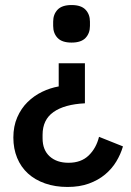

<svg xmlns="http://www.w3.org/2000/svg" viewBox="-20 -552 519 762"><path d="M248 190Q199 190 159 176Q119 162 91 136.5Q63 111 48 74.5Q33 38 33 -6Q33 -51 48.5 -86.5Q64 -122 89.5 -147Q115 -172 147 -187.5Q179 -203 213 -209V-301H317V-142Q236 -138 192.5 -107.5Q149 -77 149 -17V-3Q149 43 177 68.5Q205 94 252 94Q302 94 332 65Q362 36 373 -9L468 29Q459 60 441.5 89Q424 118 397 140.5Q370 163 333 176.5Q296 190 248 190ZM264 -383Q226 -383 208.5 -401.5Q191 -420 191 -449V-466Q191 -495 208.5 -513.5Q226 -532 264 -532Q302 -532 319.5 -513.5Q337 -495 337 -466V-449Q337 -420 319.5 -401.5Q302 -383 264 -383Z"/></svg>

Font: IBM Plex Arabic Medium
Style: Regular
Weight: 500
Designer: Mike Abbink, Paul van der Laan, Pieter van Rosmalen, Wael Morcos, Khajak Apelian
Foundry: Bold Monday
Version: Version 1.0